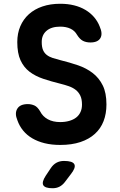

<svg xmlns="http://www.w3.org/2000/svg" viewBox="-20 -760 640 1020"><path d="M389.6 -574.5Q377 -597.2 354 -607.8Q331 -618.5 300 -618.5Q253.1 -618.5 227.4 -596.5Q201.7 -574.6 201.7 -537.2Q201.7 -510.4 208.6 -494.2Q215.5 -478.1 228.5 -468.1Q241.5 -458 259.7 -452.1Q277.8 -446.2 300 -440.6Q350.1 -428.3 394.4 -413.2Q438.7 -398 472.5 -372Q506.3 -345.9 525.9 -306.2Q545.5 -266.4 545.5 -205.3Q545.5 -155.9 530.2 -116.4Q514.9 -76.8 484 -48.8Q453.1 -20.7 407.3 -5.4Q361.4 10 300 10Q254.3 10 217 0.8Q179.7 -8.5 151.1 -25.4Q122.4 -42.4 102.7 -66.6Q83 -90.8 72.5 -120.7Q56.9 -157.9 71.8 -182.4Q86.7 -207 128 -207Q145.9 -207 162.7 -199.7Q179.4 -192.4 193.7 -167.6Q207 -141.3 234.1 -126.4Q261.2 -111.5 300 -111.5Q326.4 -111.5 348 -117.8Q369.7 -124 384.5 -135.5Q399.4 -147 407.5 -164.5Q415.6 -181.9 415.6 -203.9Q415.6 -233.6 406.5 -252.2Q397.4 -270.9 381.7 -282.9Q366 -295 345 -302.2Q324.1 -309.5 300 -315.4Q251.4 -327.4 209.4 -341.5Q167.4 -355.7 136.8 -379Q106.2 -402.4 89 -439.8Q71.8 -477.3 71.8 -536.6Q71.8 -582.7 87.8 -620.3Q103.9 -657.9 133.5 -684.6Q163.1 -711.3 205.2 -725.6Q247.4 -740 300 -740Q340 -740 373.6 -731.6Q407.3 -723.2 434 -707.2Q460.7 -691.2 479.8 -669Q498.8 -646.7 509.3 -620Q526.9 -580.8 513.3 -557.6Q499.6 -534.4 460.2 -534.4Q437.4 -534.4 420.6 -543Q403.9 -551.7 389.6 -574.5ZM249.9 133.1Q262.7 113.9 280 104.5Q297.4 95 320 95Q366.2 95 375.1 112.9Q384 130.7 355.3 166.7L323.6 208.4Q311.1 224.2 295.3 232.1Q279.5 240 259.3 240Q218.9 240 209.9 223.7Q201 207.4 222.9 173.7Z"/></svg>

Font: Maple Mono
Style: Regular
Weight: 400
Monospace: yes
Designer: subframe7536
Version: Version 7.300